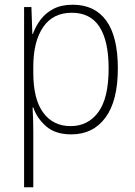

<svg xmlns="http://www.w3.org/2000/svg" viewBox="-20 -559 571 813"><path d="M288 -539Q381 -539 430 -471.5Q479 -404 479 -269Q479 -132 426.5 -61Q374 10 282 10Q214 10 175 -24.5Q136 -59 121 -104H118Q121 -55 121 -1V234H82V-529H113L117 -415H119Q131 -448 152 -476Q173 -504 206.5 -521.5Q240 -539 288 -539ZM284 -505Q204 -505 162.5 -444Q121 -383 121 -277V-251Q121 -139 163 -82Q205 -25 279 -25Q353 -25 396.5 -84.5Q440 -144 440 -269Q440 -385 401.5 -445Q363 -505 284 -505Z"/></svg>

Font: Noto Sans Gurmukhi SemiCondensed ExtraLight
Style: Regular
Weight: 200
Width: 4
Designer: Jelle Bosma - Monotype Design Team
Foundry: Monotype Imaging Inc.
Version: Version 2.004; ttfautohint (v1.8.4.7-5d5b)